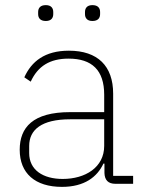

<svg xmlns="http://www.w3.org/2000/svg" viewBox="-20 -718 562 750"><path d="M159 -636C180 -636 188 -648 188 -663V-671C188 -686 180 -698 159 -698C137 -698 129 -686 129 -671V-663C129 -648 137 -636 159 -636ZM341 -636C363 -636 371 -648 371 -663V-671C371 -686 363 -698 341 -698C320 -698 312 -686 312 -671V-663C312 -648 320 -636 341 -636ZM500 0V-31H422V-352C422 -460 362 -520 249 -520C155 -520 103 -478 75 -416L100 -399C128 -460 175 -489 248 -489C339 -489 387 -444 387 -348V-280H254C108 -280 57 -220 57 -133C57 -41 117 12 222 12C310 12 360 -27 384 -79H388V-42C389 -15 402 0 431 0ZM225 -19C148 -19 94 -54 94 -120V-148C94 -211 142 -252 254 -252H387V-148C387 -64 313 -19 225 -19Z"/></svg>

Font: IBM Plex Thai Looped ExtraLight
Style: Regular
Weight: 200
Designer: Mike Abbink, Paul van der Laan, Pieter van Rosmalen, Ben Mitchell, Mark Frömberg
Foundry: Bold Monday
Version: Version 1.0